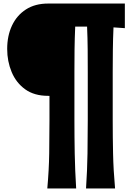

<svg xmlns="http://www.w3.org/2000/svg" viewBox="-20 -855 748 1082"><path d="M464.8 207Q471.7 103.5 473.1 10Q474.6 -83.5 474.6 -178.2V-449.2Q474.6 -513.2 474.1 -576.4Q473.6 -639.6 470.7 -705.1H403.8Q400.9 -639.6 400.1 -576.4Q399.4 -513.2 399.4 -449.2V-178.2Q399.4 -83.5 401.1 10Q402.8 103.5 409.2 207H246.6Q255.9 103.5 257.3 10Q258.8 -83.5 258.8 -178.2V-314.9H251Q172.9 -314.9 121.8 -351.8Q70.8 -388.7 45.7 -449Q20.5 -509.3 20.5 -579.1Q20.5 -653.3 47.6 -710.9Q74.7 -768.6 126.2 -801.8Q177.7 -835 251 -835H683.6V-696.3Q651.9 -699.2 619.6 -700.7Q616.7 -636.2 616 -574.2Q615.2 -512.2 615.2 -449.2V-178.2Q615.2 -83.5 617.2 10Q619.1 103.5 628.4 207Z"/></svg>

Font: Pinar-DS3-FD Black
Style: Regular
Weight: 900
Designer: Amin Abedi
Version: Version 3.000